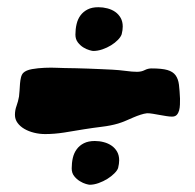

<svg xmlns="http://www.w3.org/2000/svg" viewBox="-20 -616 535 527"><path d="M474.1 -345.2Q474.1 -337.9 473.9 -329.1Q473.6 -320.3 471.7 -313Q469.7 -305.7 465.3 -300.8Q460.9 -295.9 452.1 -295.9Q445.3 -295.9 436.3 -297.4Q427.2 -298.8 418 -300.5Q408.7 -302.2 399.7 -303.7Q390.6 -305.2 383.8 -305.2Q375 -304.2 365.5 -301Q356 -297.9 346.2 -293.7Q336.4 -289.6 325.9 -284.9Q315.4 -280.3 304.2 -276.9Q284.2 -271 259.8 -268.1Q235.4 -265.1 210.9 -261.2Q183.1 -256.3 156 -252.2Q128.9 -248 104 -248Q88.4 -248 73.5 -251.7Q58.6 -255.4 46.9 -262.2Q35.2 -269 28.1 -278.8Q21 -288.6 21 -300.8Q21 -313.5 25.4 -325.4Q29.8 -337.4 32.2 -351.1Q33.2 -358.4 33.7 -367.7Q34.2 -377 34.9 -386.2Q35.6 -395.5 37.6 -403.6Q39.6 -411.6 43.9 -416Q51.3 -423.3 67.9 -426.3Q84.5 -429.2 102.5 -429.9Q120.6 -430.7 136.5 -429.9Q152.3 -429.2 158.2 -429.2Q171.9 -429.2 188.2 -428.7Q204.6 -428.2 221.7 -427.7Q238.8 -427.2 255.6 -426.3Q272.5 -425.3 288.1 -424.8Q306.6 -423.8 325 -421.4Q343.3 -418.9 356 -418.9Q368.2 -418.9 377.2 -423.6Q386.2 -428.2 396 -428.2Q424.3 -428.2 439.5 -423.8Q454.6 -419.4 461.9 -409.4Q469.2 -399.4 471.2 -383.5Q473.1 -367.7 474.1 -345.2ZM314 -522Q311.5 -514.6 303.7 -506.6Q295.9 -498.5 284.9 -491.7Q273.9 -484.9 261 -480.5Q248 -476.1 235.8 -476.1Q233.4 -476.1 225.6 -478.3Q217.8 -480.5 209.2 -485.6Q200.7 -490.7 193.8 -499.5Q187 -508.3 187 -521Q187 -536.1 190.2 -549.8Q193.4 -563.5 200.9 -573.7Q208.5 -584 220.5 -590.1Q232.4 -596.2 250 -596.2Q262.7 -596.2 274.9 -593Q287.1 -589.8 296.4 -583.3Q305.7 -576.7 311.3 -566.7Q316.9 -556.6 316.9 -543Q316.9 -533.7 314 -522ZM304.2 -154.8Q301.8 -147.9 293.7 -139.9Q285.6 -131.8 274.7 -125Q263.7 -118.2 250.7 -113.5Q237.8 -108.9 226.1 -108.9Q223.6 -108.9 215.8 -111.1Q208 -113.3 199.2 -118.7Q190.4 -124 183.6 -132.6Q176.8 -141.1 176.8 -153.8Q176.8 -168.9 179.9 -182.6Q183.1 -196.3 190.7 -206.5Q198.2 -216.8 210.4 -222.9Q222.7 -229 240.2 -229Q252.9 -229 264.9 -225.8Q276.9 -222.7 286.4 -216.1Q295.9 -209.5 301.5 -199.5Q307.1 -189.5 307.1 -175.8Q307.1 -167 304.2 -154.8Z"/></svg>

Font: Freckle Face
Style: Regular
Weight: 400
Designer: Astigmatic (AOETI)
Foundry: Astigmatic (AOETI)
Version: Version 1.000